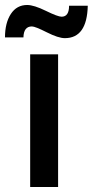

<svg xmlns="http://www.w3.org/2000/svg" viewBox="-40 -750 372 770"><path d="M81 -532H193V0H81ZM220 -597Q194 -597 147.5 -620.5Q101 -644 88 -644Q55 -644 54 -600H-20Q-20 -658 3.5 -694Q27 -730 69 -730Q96 -730 144 -706.5Q192 -683 207 -683Q237 -683 237 -727H312Q309 -597 220 -597Z"/></svg>

Font: Montreal
Style: Regular
Weight: 400
Designer: Julieta Ulanovsky, usr_local_share
Foundry: Julieta Ulanovsky, usr_local_share
Version: Version 2.001